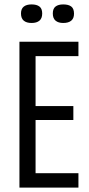

<svg xmlns="http://www.w3.org/2000/svg" viewBox="-20 -849 403 869"><path d="M68 0V-660H141V0ZM92 0V-65H335V0ZM92 -306V-369H312V-306ZM92 -595V-660H335V-595ZM266 -745Q244 -745 231.5 -755.5Q219 -766 219 -788Q219 -810 231.5 -819.5Q244 -829 266 -829Q290 -829 302.5 -819.5Q315 -810 315 -787Q315 -766 302.5 -755.5Q290 -745 266 -745ZM123 -745Q100 -745 87.5 -755.5Q75 -766 75 -788Q75 -809 87.5 -819Q100 -829 123 -829Q146 -829 158.5 -819.5Q171 -810 171 -788Q171 -766 158.5 -755.5Q146 -745 123 -745Z"/></svg>

Font: Bricolage Grotesque 24pt Condensed Light
Style: Regular
Weight: 300
Width: 3
Designer: Mathieu Triay
Foundry: Atelier Triay
Version: Version 1.001;gftools[0.9.33.dev8+g029e19f]